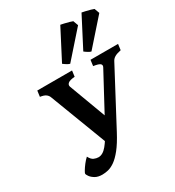

<svg xmlns="http://www.w3.org/2000/svg" viewBox="-211 -1010 1046 1147"><g transform="rotate(-30 312.5 -436.5)"><path d="M620.1 -574.7Q589.8 -568.4 575.7 -559.6Q561.5 -550.8 554.7 -537.6L355.5 -162.1Q323.2 -101.1 294.7 -65.4Q266.1 -29.8 241.5 -12.7Q216.8 4.4 195.3 9.5Q173.8 14.6 154.8 14.6Q125 14.6 105.7 3.2Q86.4 -8.3 76.9 -22Q67.4 -35.6 67.4 -42Q67.4 -46.4 76.2 -61Q85 -75.7 98.9 -93.8Q112.8 -111.8 127.4 -125Q139.6 -101.1 155.5 -94Q171.4 -86.9 186.5 -86.9Q216.8 -86.9 245.1 -121.3Q273.4 -155.8 293.5 -198.7L281.7 -113.8L120.1 -537.6Q115.2 -551.8 102.8 -561.3Q90.3 -570.8 63 -574.7L68.4 -615.2H308.1L302.7 -574.7Q268.6 -572.3 256.3 -562Q244.1 -551.8 249 -537.6L358.4 -243.7L330.6 -262.7L478.5 -537.6Q486.3 -551.8 476.1 -560.8Q465.8 -569.8 430.2 -574.7L435.5 -615.2H625.5ZM621.1 -831.5 465.3 -655.3Q458 -656.2 443.8 -665Q429.7 -673.8 422.9 -679.7L530.3 -886.7Q536.6 -885.7 553.7 -881.8Q570.8 -877.9 587.2 -873.3Q603.5 -868.7 608.4 -866.2ZM474.6 -831.5 318.8 -655.3Q311.5 -656.2 297.4 -665Q283.2 -673.8 276.4 -679.7L383.8 -886.7Q390.1 -885.7 407.2 -881.8Q424.3 -877.9 440.7 -873.3Q457 -868.7 461.9 -866.2Z"/></g></svg>

Font: Gentium Book Plus
Style: Bold Italic
Weight: 700
Italic angle: -8°
Designer: Victor Gaultney, Annie Olsen, Iska Routamaa, Becca Hirsbrunner
Foundry: SIL International
Version: Version 6.101